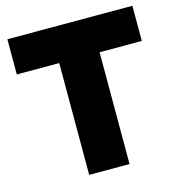

<svg xmlns="http://www.w3.org/2000/svg" viewBox="-106 -803 835 896"><g transform="rotate(-15 312.0 -355.0)"><path d="M614 -710H10V-540H215V0H410V-540H614Z"/></g></svg>

Font: Raleway Black
Style: Regular
Weight: 900
Designer: Matt McInerney, Pablo Impallari, Rodrigo Fuenzalida
Foundry: Matt McInerney, Pablo Impallari, Rodrigo Fuenzalida
Version: Version 3.000g; ttfautohint (v1.5) -l 8 -r 28 -G 28 -x 14 -D